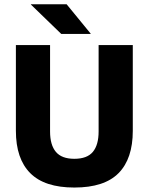

<svg xmlns="http://www.w3.org/2000/svg" viewBox="-20 -846 683 882"><path d="M321.5 15.5Q184.5 15.5 118.8 -50.8Q53 -117 53 -245V-639H210V-242Q210 -180 236.8 -148.2Q263.5 -116.5 321.5 -116.5Q380 -116.5 406.5 -148.2Q433 -180 433 -242V-639H590V-245Q590 -117 524.8 -50.8Q459.5 15.5 321.5 15.5ZM396.5 -691.5 286 -826.5H122V-825L261.5 -690H396.5Z"/></svg>

Font: Anek Kannada Medium
Style: Bold
Weight: 700
Version: Version 1.003